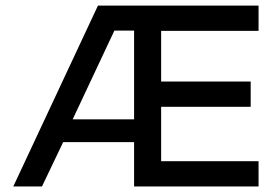

<svg xmlns="http://www.w3.org/2000/svg" viewBox="-20 -670 994 690"><path d="M909.2 -649.9V-559.1H559.1V-377H880.9V-286.1H559.1V-90.8H909.2V0H461.9V-159.2H207L130.9 0H27.8L332 -649.9ZM241.2 -241.2H461.9V-560.1H391.1Z"/></svg>

Font: Overused Grotesk Medium
Style: Regular
Weight: 500
Version: Version 0.002